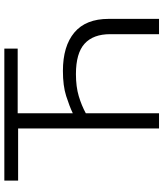

<svg xmlns="http://www.w3.org/2000/svg" viewBox="46 -799 753 885"><g transform="rotate(-90 422.5 -356.5)"><path d="M273 0V-649.5H32.5V-713H641V-651.5H343V-397.5Q375.5 -413 422.5 -428Q469.5 -443 538 -443Q652.5 -443 715.2 -390.2Q778 -337.5 778 -232V0H707.5V-224.5Q707.5 -303.5 663.5 -343.2Q619.5 -383 523.5 -383Q465.5 -383 422 -370Q378.5 -357 343 -337.5V0Z"/></g></svg>

Font: Commissioner Light
Style: Regular
Weight: 300
Designer: Kostas Bartsokas
Foundry: Kostas Bartsokas
Version: Version 1.000; ttfautohint (v1.8.3)